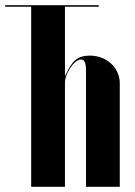

<svg xmlns="http://www.w3.org/2000/svg" viewBox="-30 -719 521 739"><path d="M350 -699H-10V-693H90V0H220V-400Q220 -414 226 -429.5Q232 -445 241 -458.5Q250 -472 261 -481Q272 -490 282 -490Q292 -490 296.5 -480Q301 -470 301 -447V0H431V-399Q431 -421 422 -440.5Q413 -460 397.5 -474.5Q382 -489 360.5 -497Q339 -505 315 -505Q281 -505 260.5 -488Q240 -471 222 -429H220V-459V-693H350Z"/></svg>

Font: Moniqa Black
Style: Regular
Weight: 900
Designer: Rajesh Rajput
Foundry: Rajesh Rajput
Version: Version 1.000